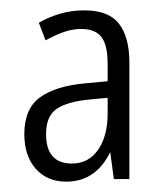

<svg xmlns="http://www.w3.org/2000/svg" viewBox="-20 -742 323 371"><path d="M143 -722Q190 -722 210 -696Q230 -670 230 -621V-396H200L193 -448Q165 -391 108 -391Q71 -391 49 -416Q27 -441 27 -483Q27 -532 57.5 -554Q88 -576 145 -581L188 -585V-618Q188 -655 176 -670.5Q164 -686 137 -686Q119 -686 101.5 -679.5Q84 -673 68 -664L55 -698Q74 -709 96 -715.5Q118 -722 143 -722ZM156 -550Q111 -546 90 -532Q69 -518 69 -483Q69 -426 119 -426Q151 -426 169.5 -452.5Q188 -479 188 -523V-553Z"/></svg>

Font: Noto Sans Tamil ExtraCondensed Light
Style: Regular
Weight: 300
Width: 2
Designer: Jelle Bosma - Monotype Design Team
Foundry: Monotype Imaging Inc.
Version: Version 2.004; ttfautohint (v1.8.4.7-5d5b)